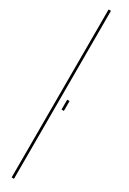

<svg xmlns="http://www.w3.org/2000/svg" viewBox="-218 -781 522 777"><g transform="rotate(30 43.0 -392.5)"><path d="M22.5 0V-785H33.5V0ZM60 -385H71V-339H60Z"/></g></svg>

Font: Anybody UltraCondensed Thin
Style: Regular
Weight: 100
Width: 1
Designer: Tyler Finck
Foundry: Etcetera Type Company
Version: Version 1.110